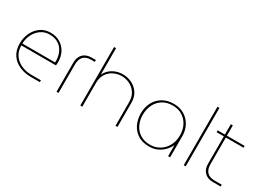

<svg xmlns="http://www.w3.org/2000/svg" viewBox="-29 -1396 2812 2076"><g transform="rotate(30 1377.5 -358.5)"><path d="M346 0Q267 0 202 -28.5Q137 -57 98.5 -113.5Q60 -170 60 -255Q60 -324 88 -385Q116 -446 168.5 -484Q221 -522 295 -522Q363 -522 414 -491Q465 -460 493 -407Q521 -354 521 -287Q521 -276 520.5 -265.5Q520 -255 518 -244H86Q86 -172 121.5 -122.5Q157 -73 214.5 -48Q272 -23 338 -23H458V0ZM86 -267H494Q496 -287 493 -316.5Q490 -346 478.5 -377.5Q467 -409 444 -436.5Q421 -464 384 -481.5Q347 -499 292 -499Q244 -499 206 -478.5Q168 -458 141 -424Q114 -390 100 -349Q86 -308 86 -267Z M666 0V-365Q666 -433 704.5 -471.5Q743 -510 811 -510H863V-487H818Q754 -487 722.5 -453Q691 -419 691 -355V0Z M963 0V-730H988V-399Q1017 -460 1073 -491.5Q1129 -523 1195 -523Q1253 -523 1306 -498Q1359 -473 1393 -423.5Q1427 -374 1427 -299V0H1402V-295Q1402 -363 1371.5 -408.5Q1341 -454 1293.5 -477Q1246 -500 1194 -500Q1143 -500 1095.5 -477.5Q1048 -455 1018 -409.5Q988 -364 988 -295V0Z M1826 13Q1745 13 1688 -22.5Q1631 -58 1601.5 -119Q1572 -180 1572 -256Q1572 -332 1603.5 -392Q1635 -452 1693.5 -487Q1752 -522 1833 -522Q1907 -522 1963.5 -488Q2020 -454 2052 -396Q2084 -338 2084 -264V0H2059V-133H2056Q2042 -101 2011 -67Q1980 -33 1933.5 -10Q1887 13 1826 13ZM1826 -9Q1892 -9 1944.5 -41Q1997 -73 2027.5 -129.5Q2058 -186 2058 -258Q2058 -328 2030 -382.5Q2002 -437 1951 -468.5Q1900 -500 1831 -500Q1758 -500 1706 -467.5Q1654 -435 1626 -378.5Q1598 -322 1598 -250Q1598 -184 1624.5 -129Q1651 -74 1702 -41.5Q1753 -9 1826 -9Z M2254 0V-730H2279V0Z M2619 0Q2551 0 2512.5 -39Q2474 -78 2474 -145V-638H2499V-155Q2499 -91 2530.5 -57Q2562 -23 2626 -23H2716V0ZM2384 -487V-510H2720V-487Z"/></g></svg>

Font: MuseoModerno Thin Thin
Style: Regular
Weight: 250
Version: Version 1.003